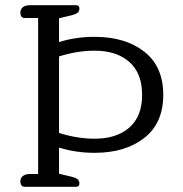

<svg xmlns="http://www.w3.org/2000/svg" viewBox="-20 -715 699 735"><path d="M58 -21Q58 -34 68 -41.5Q78 -49 95 -49H126V-646H75Q58 -646 58 -667Q58 -680 67.5 -687.5Q77 -695 94 -695H272Q284 -695 284 -682Q284 -672 277.5 -666.5Q271 -661 256 -657L206 -645V-554Q270 -574 342 -574Q460 -574 532.5 -517Q605 -460 605 -352Q605 -244 532.5 -187Q460 -130 342 -130Q270 -130 206 -150V-50L256 -38Q271 -34 277.5 -28.5Q284 -23 284 -13Q284 0 272 0H75Q58 0 58 -21ZM524 -352Q524 -435 475 -478Q426 -521 342 -521Q276 -521 206 -499V-206Q276 -184 342 -184Q426 -184 475 -226.5Q524 -269 524 -352Z"/></svg>

Font: Maitree
Style: Regular
Weight: 400
Designer: CadsonDemak Team
Foundry: CadsonDemak
Version: Version 1.001